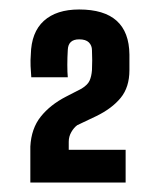

<svg xmlns="http://www.w3.org/2000/svg" viewBox="-20 -824 337 405"><path d="M44 -439Q44 -472 44 -487.5Q44 -503 44 -515Q46 -553 66 -578Q86 -603 119 -620L152 -637Q165 -645 169 -654Q173 -663 174 -676Q175 -697 174 -718Q174 -728 167.5 -734.5Q161 -741 147 -741Q124 -741 123 -719Q122 -703 122 -687Q122 -671 123 -661H46Q45 -672 44.5 -684.5Q44 -697 45 -709Q46 -756 72.5 -780Q99 -804 147 -804Q252 -804 253 -709Q253 -701 253 -693.5Q253 -686 253 -676Q253 -640 234.5 -617.5Q216 -595 183 -579L143 -560Q136 -555 130.5 -545.5Q125 -536 125 -525V-508H245V-439Z"/></svg>

Font: Big Shoulders Display
Style: Bold
Weight: 700
Designer: Patric King
Foundry: XO Type Co
Version: Version 1.000; ttfautohint (v1.8.2)